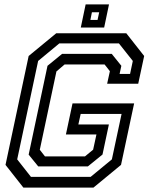

<svg xmlns="http://www.w3.org/2000/svg" viewBox="-20 -851 679 871"><path d="M86 0 5 -103 110 -597 235 -700H553L634 -597L607 -471H466L478.5 -528L454.5 -558.5H273L236 -527L160.5 -171.5L184 -141.5H365.5L402.5 -172L417.5 -241H279L309 -382H588.5L529 -103L404 0ZM120.5 -48.5H391L487.5 -128L531.5 -334H346L335.5 -286.5H474L445 -150L378.5 -96H153.5L110 -149.5L195.5 -552.5L261.5 -606.5H487L530.5 -552.5L522.5 -515.5H570L582.5 -574.5L519.5 -654H249L153 -574.5L58 -128ZM346.5 -726 368.5 -831H474.5L452.5 -726ZM390 -760.5H422.5L430 -795.5H397Z"/></svg>

Font: Tourney Thin Medium
Style: Italic
Weight: 500
Italic angle: -12°
Version: Version 1.015